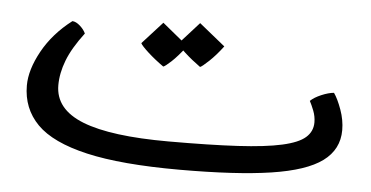

<svg xmlns="http://www.w3.org/2000/svg" viewBox="-39 -488 1091 565"><g transform="rotate(5 507.0 -205.5)"><path d="M507.8 12.2Q335.9 12.2 233.2 -11.5Q130.4 -35.2 84.7 -81.5Q39.1 -127.9 39.1 -195.8Q39.1 -242.2 69.8 -297.9Q100.6 -353.5 156.2 -396Q167 -395.5 179 -384.8Q190.9 -374 195.8 -362.8Q160.6 -316.4 146 -278.3Q131.3 -240.2 131.3 -204.6Q131.3 -133.8 214.8 -100.8Q298.3 -67.9 468.3 -67.9Q591.3 -67.9 673.1 -72.5Q754.9 -77.1 803 -87.9Q851.1 -98.6 871.3 -116.5Q891.6 -134.3 891.6 -161.1Q891.6 -178.7 885 -195.6Q878.4 -212.4 872.6 -223.1Q883.8 -233.9 904.5 -242.7Q925.3 -251.5 941.4 -252.9Q953.1 -236.3 964.1 -205.8Q975.1 -175.3 975.1 -145.5Q975.1 -88.4 928 -53.7Q880.9 -19 778.1 -3.4Q675.3 12.2 507.8 12.2ZM542 -294.4Q516.1 -313 495.6 -331.8Q475.1 -350.6 472.2 -357.4L531.2 -422.9L607.9 -360.8Q587.4 -333.5 567.4 -314.7Q547.4 -295.9 542 -294.4ZM434.1 -286.1Q407.7 -304.7 387.5 -323.2Q367.2 -341.8 363.8 -349.1L423.3 -414.6L499.5 -352.1Q474.6 -319.8 457 -303.7Q439.5 -287.6 434.1 -286.1Z"/></g></svg>

Font: Harmattan SemiBold
Style: Regular
Weight: 600
Designer: George W. Nuss III and SIL International
Foundry: SIL International
Version: Version 4.000